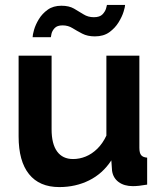

<svg xmlns="http://www.w3.org/2000/svg" viewBox="-20 -750 658 780"><path d="M55.6 -195.9V-523.8H189.6V-224.6Q189.6 -165.4 212 -134.6Q234.4 -103.9 276.7 -103.9Q303.3 -103.9 328.4 -114.2Q353.6 -124.5 375.4 -145.8Q397.2 -167.2 412.2 -199.1V-523.8H546.2V-149.6Q546.2 -128.6 553.4 -119.8Q560.5 -110.9 577.8 -109.5V0Q558.3 3.4 544.6 4.8Q530.9 6.2 519.8 6.2Q484.4 6.2 461.9 -10.5Q439.4 -27.1 435.2 -56.4L432.3 -98.5Q397 -44.5 342.2 -17.3Q287.4 10 220.7 10Q140.1 10 97.9 -42.6Q55.6 -95.1 55.6 -195.9ZM365.5 -602.2Q335.5 -602.2 314 -613.4Q292.6 -624.5 274.6 -635.7Q256.7 -646.9 234.2 -646.9Q212.2 -646.9 201.9 -635.7Q191.7 -624.5 189.1 -612.5Q186.6 -600.5 186.6 -598.9H112.5Q112.5 -608.1 118.3 -628.8Q124.2 -649.6 137.9 -672.2Q151.6 -694.7 174 -710.7Q196.4 -726.7 229.5 -726.7Q260.3 -726.7 280.5 -715.1Q300.7 -703.5 319.2 -691.8Q337.7 -680.1 361.2 -680.1Q385.4 -680.1 396.5 -691.8Q407.5 -703.5 411 -716Q414.5 -728.5 414.5 -730H488.2Q488.2 -722.6 482.1 -702.6Q476 -682.5 461.7 -659.2Q447.5 -636 424.1 -619.1Q400.6 -602.2 365.5 -602.2Z"/></svg>

Font: Raleway Thin
Style: Regular
Weight: 100
Designer: Matt McInerney, Pablo Impallari, Rodrigo Fuenzalida
Foundry: Matt McInerney, Pablo Impallari, Rodrigo Fuenzalida
Version: Version 4.026